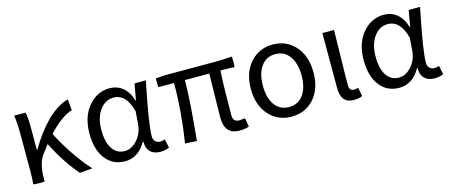

<svg xmlns="http://www.w3.org/2000/svg" viewBox="-41 -982 3348 1432"><g transform="rotate(-15 1633.0 -265.5)"><path d="M443.4 8.8Q347.7 -101.6 266.6 -260.7Q239.3 -226.6 216.8 -195.3Q174.8 -138.7 172.9 -27.3V-13.7Q172.9 -9.8 173.8 -4.9Q173.8 -1 173.8 0Q172.9 4.9 130.9 4.9Q88.9 4.9 85.9 0Q89.8 -46.9 89.8 -95.7V-192.4V-384.8Q89.8 -478.5 80.1 -530.3H168Q177.7 -490.2 177.7 -406.2V-240.2H181.6Q249 -356.4 328.1 -436.5Q416 -523.4 498 -543.9L505.9 -459Q419.9 -431.6 321.3 -324.2Q362.3 -242.2 420.9 -155.3Q483.4 -62.5 542 0Z M793 12.7Q700.2 12.7 645.5 -56.6Q587.9 -127.9 587.9 -255.9Q587.9 -386.7 658.2 -467.8Q724.6 -543.9 820.3 -543.9Q875 -543.9 916 -512.7Q962.9 -475.6 984.4 -404.3H987.3L998 -466.8L1009.8 -530.3H1097.7Q1095.7 -518.6 1089.8 -494.1Q1031.2 -205.1 1031.2 -116.2Q1031.2 -89.8 1046.9 -75.2Q1060.5 -61.5 1084 -61.5Q1101.6 -61.5 1120.1 -68.4L1133.8 -1Q1102.5 12.7 1065.4 12.7Q1015.6 12.7 989.3 -13.7Q960 -41 960.9 -94.7H957Q896.5 12.7 793 12.7ZM810.5 -61.5Q863.3 -61.5 906.7 -110.4Q950.2 -159.2 956.1 -226.6L960 -276.4L963.9 -327.1Q927.7 -468.8 830.1 -468.8Q768.6 -468.8 726.6 -415Q680.7 -356.4 680.7 -256.8Q680.7 -164.1 714.8 -112.8Q749 -61.5 810.5 -61.5Z M1676.8 12.7Q1616.2 12.7 1588.9 -21.5Q1561.5 -52.7 1561.5 -119.1Q1561.5 -145.5 1563.5 -252.9Q1566.4 -394.5 1567.4 -457H1378.9Q1378.9 -309.6 1348.6 -1Q1347.7 2.9 1347.7 4.9L1257.8 0Q1294.9 -236.3 1294.9 -457H1172.9V-525.4L1249 -530.3H1504.9H1632.8Q1698.2 -530.3 1760.7 -536.1Q1763.7 -532.2 1763.7 -494.1Q1763.7 -456.1 1760.7 -454.1Q1742.2 -457 1707 -457H1653.3Q1645.5 -318.4 1645.5 -113.3Q1645.5 -61.5 1695.3 -61.5Q1704.1 -61.5 1733.4 -65.4Q1736.3 -66.4 1738.3 -66.4L1750 1Q1717.8 12.7 1676.8 12.7Z M2079.1 12.7Q1975.6 12.7 1908.2 -59.6Q1836.9 -136.7 1836.9 -264.6Q1836.9 -394.5 1908.2 -470.7Q1975.6 -543.9 2079.1 -543.9Q2182.6 -543.9 2250 -470.7Q2320.3 -393.6 2320.3 -264.6Q2320.3 -135.7 2250 -59.6Q2182.6 12.7 2079.1 12.7ZM2079.1 -61.5Q2149.4 -61.5 2189 -116.2Q2228.5 -170.9 2228.5 -264.6Q2228.5 -358.4 2189.5 -413.1Q2149.4 -469.7 2079.1 -469.7Q2008.8 -469.7 1968.8 -413.1Q1929.7 -359.4 1929.7 -265.1Q1929.7 -170.9 1969.2 -116.2Q2008.8 -61.5 2079.1 -61.5Z M2560.5 12.7Q2506.8 12.7 2482.4 -19.5Q2460 -48.8 2460 -110.4V-320.3V-530.3H2549.8Q2548.8 -475.6 2546.9 -362.3Q2543 -182.6 2543 -103.5Q2543 -61.5 2580.1 -61.5Q2594.7 -61.5 2612.3 -67.4L2625 0Q2599.6 12.7 2560.5 12.7Z M2910.2 12.7Q2817.4 12.7 2762.7 -56.6Q2705.1 -127.9 2705.1 -255.9Q2705.1 -386.7 2775.4 -467.8Q2841.8 -543.9 2937.5 -543.9Q2992.2 -543.9 3033.2 -512.7Q3080.1 -475.6 3101.6 -404.3H3104.5L3115.2 -466.8L3127 -530.3H3214.8Q3212.9 -518.6 3207 -494.1Q3148.4 -205.1 3148.4 -116.2Q3148.4 -89.8 3164.1 -75.2Q3177.7 -61.5 3201.2 -61.5Q3218.8 -61.5 3237.3 -68.4L3251 -1Q3219.7 12.7 3182.6 12.7Q3132.8 12.7 3106.4 -13.7Q3077.1 -41 3078.1 -94.7H3074.2Q3013.7 12.7 2910.2 12.7ZM2927.7 -61.5Q2980.5 -61.5 3023.9 -110.4Q3067.4 -159.2 3073.2 -226.6L3077.1 -276.4L3081.1 -327.1Q3044.9 -468.8 2947.3 -468.8Q2885.7 -468.8 2843.8 -415Q2797.9 -356.4 2797.9 -256.8Q2797.9 -164.1 2832 -112.8Q2866.2 -61.5 2927.7 -61.5Z"/></g></svg>

Font: Bpmf GenSeki Gothic R
Style: R
Weight: 400
Foundry: But Ko
Version: Version 1.320